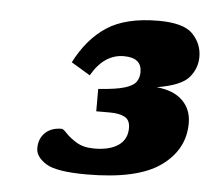

<svg xmlns="http://www.w3.org/2000/svg" viewBox="-38 -760 526 479"><g transform="rotate(5 225.0 -520.0)"><path d="M205.5 -480.5V-536.5Q249 -539.5 270.8 -546Q292.5 -552.5 299.8 -563Q307 -573.5 307 -587.5Q307 -623.5 262.5 -623.5Q213 -623.5 181.5 -568.5L134 -597Q165 -657.5 212.2 -688.2Q259.5 -719 341 -719Q404 -719 427 -694.8Q450 -670.5 450 -638Q450 -609 430.5 -586.2Q411 -563.5 350.5 -553.5Q393 -549.5 415.5 -527.5Q438 -505.5 438 -471Q438 -404.5 379.8 -363Q321.5 -321.5 195 -321.5Q119 -321.5 93 -338Q67 -354.5 67 -376Q67 -400 82.2 -414.8Q97.5 -429.5 123.5 -429.5Q127.5 -429.5 137.2 -419Q147 -408.5 164.2 -398Q181.5 -387.5 208.5 -387.5Q247 -387.5 268.8 -402.5Q290.5 -417.5 290.5 -446Q290.5 -466 277 -473.2Q263.5 -480.5 239.5 -480.5Z"/></g></svg>

Font: Newsreader 6pt ExtraBold
Style: Italic
Weight: 800
Italic angle: -17°
Designer: Hugues Gentile
Foundry: Production Type
Version: Version 1.003; ttfautohint (v1.8.3)